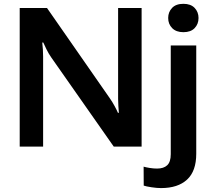

<svg xmlns="http://www.w3.org/2000/svg" viewBox="-20 -752 1091 985"><path d="M81.1 0H201.2V-462.4Q201.2 -478.5 200 -498.3Q198.7 -518.1 196.8 -533.7H202.1Q208 -520 218.8 -498.3Q229.5 -476.6 243.2 -457L563.5 0H706.5V-710.9H585.9V-244.6Q585.9 -228 587.2 -208.5Q588.4 -189 589.8 -173.3H585Q579.1 -187.5 567.6 -208.5Q556.2 -229.5 543.9 -247.1L221.2 -710.9H81.1ZM717.3 200.2Q730 204.6 757.3 208.7Q784.7 212.9 806.2 212.9Q892.6 212.9 939.7 169.4Q986.8 126 986.8 36.6V-518.6H856V39.1Q856 78.6 837.9 95.7Q819.8 112.8 785.6 112.8Q767.6 112.8 748 109.6Q728.5 106.4 716.8 103ZM842.8 -659.7Q842.8 -628.4 863.3 -607.7Q883.8 -586.9 920.9 -586.9Q958.5 -586.9 978.5 -607.7Q998.5 -628.4 998.5 -659.7Q998.5 -690.4 978.5 -711.4Q958.5 -732.4 920.9 -732.4Q882.8 -732.4 862.8 -711.4Q842.8 -690.4 842.8 -659.7Z"/></svg>

Font: Roboto Flex
Style: wght 600 wdth 140 opsz 13.0 GRAD 0.00 slnt 0.00 XTRA 468 XOPQ 96 YOPQ 79 YTLC 514 YTUC 712 YTAS 750 YTDE -203.00 YTFI 738
Weight: 600
Width: 8
Designer: Berlow after Robertson
Foundry: Google
Version: Version 3.100